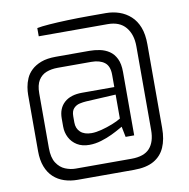

<svg xmlns="http://www.w3.org/2000/svg" viewBox="-94 -824 1062 1080"><g transform="rotate(-10 436.5 -284.0)"><path d="M262 164Q222 164 187 152.5Q152 141 126 117Q100 93 85.5 55.5Q71 18 71 -33V-355Q71 -375 75 -399Q79 -423 89.5 -447.5Q100 -472 121.5 -492.5Q143 -513 177 -526Q211 -539 262 -539H453Q483 -539 512.5 -533Q542 -527 566 -511Q590 -495 604.5 -465.5Q619 -436 619 -389V-27H570L558 -87Q557 -87 539 -76.5Q521 -66 493 -52.5Q465 -39 430.5 -28.5Q396 -18 362 -18Q321 -18 292.5 -35.5Q264 -53 249 -82Q234 -111 234 -145V-191Q234 -249 270 -281.5Q306 -314 372 -314H556V-384Q556 -434 528.5 -455Q501 -476 453 -476H262Q225 -476 196.5 -465Q168 -454 151 -427Q134 -400 134 -352V-40Q134 15 154 45.5Q174 76 203.5 88Q233 100 262 100H581Q653 100 685.5 64Q718 28 718 -40V-519Q718 -586 683.5 -627.5Q649 -669 581 -669H187V-716Q211 -721 257.5 -724.5Q304 -728 363 -730Q422 -732 485 -732H581Q622 -732 658 -719.5Q694 -707 722 -681.5Q750 -656 765.5 -616Q781 -576 781 -519V-40Q781 24 761 69.5Q741 115 698 139.5Q655 164 584 164ZM386 -81Q411 -81 443.5 -89.5Q476 -98 506.5 -110Q537 -122 556 -134V-271L386 -262Q368 -261 348 -256.5Q328 -252 314 -237Q300 -222 300 -192V-157Q300 -122 322.5 -101.5Q345 -81 386 -81Z"/></g></svg>

Font: Exo Thin
Style: Regular
Weight: 400
Version: Version 2.000